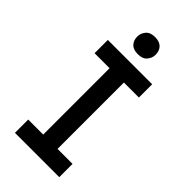

<svg xmlns="http://www.w3.org/2000/svg" viewBox="-273 -956 1023 1023"><g transform="rotate(45 239.0 -444.5)"><path d="M72 0V-100H185V-600H72V-700H406V-600H293V-100H406V0ZM239 -759Q204 -759 187 -777Q170 -795 170 -824Q170 -849 187 -869Q204 -889 239 -889Q274 -889 291 -871Q308 -853 308 -824Q308 -799 291 -779Q274 -759 239 -759Z"/></g></svg>

Font: Lexend Deca
Style: Regular
Weight: 400
Designer: Bonnie Shaver-Troup, Thomas Jockin
Foundry: Lexend
Version: Version 1.008; ttfautohint (v1.8.4.7-5d5b)